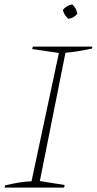

<svg xmlns="http://www.w3.org/2000/svg" viewBox="-20 -857 442 877"><path d="M1 0 3 -10Q35 -18 65.5 -23Q96 -28 124 -29L249 -615L127 -633L130 -644H402L400 -635Q357 -626 329.5 -622Q302 -618 279 -616L162 -30L275 -12L273 0ZM310 -837Q330 -819 333 -794Q317 -774 292 -771Q273 -788 267 -812Q284 -832 310 -837Z"/></svg>

Font: Piazzolla Thin
Style: Italic
Weight: 100
Italic angle: -11.3°
Designer: Juan Pablo del Peral
Foundry: Huerta Tipografica
Version: Version 1.330